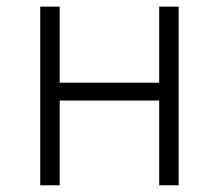

<svg xmlns="http://www.w3.org/2000/svg" viewBox="-20 -553 653 573"><path d="M100.1 0V-533.2H158.2V-306.2H455.1V-533.2H513.2V0H455.1V-252.9H158.2V0Z"/></svg>

Font: Source Han Sans CN Light
Style: Regular
Weight: 300
Designer: Ryoko NISHIZUKA  (kana, bopomofo & ideographs); Paul D. Hunt (Latin, Greek & Cyrillic); Sandoll Communications , Soo-you
Foundry: Adobe
Version: Version 2.000;hotconv 1.0.107;makeotfexe 2.5.65593